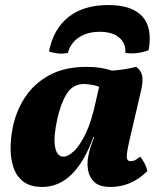

<svg xmlns="http://www.w3.org/2000/svg" viewBox="-20 -732 626 761"><path d="M520 -467Q538 -454 543 -434.5Q548 -415 540 -377L493 -175Q481 -123 482.5 -108Q484 -93 498 -93Q506 -93 514 -96.5Q522 -100 535 -111Q544 -102 552.5 -85.5Q561 -69 564 -54Q501 9 418 9Q376 9 355.5 -9Q335 -27 329.5 -55.5Q324 -84 330 -113Q333 -131 339 -149.5Q345 -168 353 -189H350Q316 -93 265 -42Q214 9 147 9Q101 9 73.5 -11.5Q46 -32 34 -66.5Q22 -101 22 -142Q22 -183 30 -224Q43 -291 79 -346Q115 -401 175.5 -434Q236 -467 324 -467Q354 -467 379 -463Q404 -459 424 -452Q477 -456 520 -467ZM207 -260Q191 -186 198.5 -148.5Q206 -111 232 -111Q249 -111 273 -133Q297 -155 320.5 -204.5Q344 -254 361 -336L373 -388Q361 -393 343.5 -396Q326 -399 313 -399Q268 -399 244 -359.5Q220 -320 207 -260ZM409 -712Q504 -712 544.5 -666.5Q585 -621 569 -533Q524 -516 477 -522Q479 -561 452 -583.5Q425 -606 375 -606Q326 -606 292.5 -583.5Q259 -561 249 -522Q227 -518 207.5 -520.5Q188 -523 174 -528Q192 -618 252 -665Q312 -712 409 -712Z"/></svg>

Font: Vollkorn ExtraBold
Style: Italic
Weight: 800
Italic angle: -11°
Designer: Friedrich Althausen
Foundry: Friedrich Althausen
Version: Version 5.000; ttfautohint (v1.8.3)